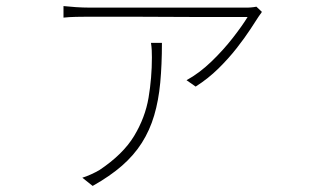

<svg xmlns="http://www.w3.org/2000/svg" viewBox="-20 -551 1040 632"><path d="M842 -512Q840 -508 837 -504.5Q834 -501 831 -496Q822 -482 804 -454.5Q786 -427 759.5 -393Q733 -359 699 -325.5Q665 -292 624 -266L594 -287Q636 -310 675.5 -348Q715 -386 746.5 -426.5Q778 -467 795 -495Q779 -495 737 -495Q695 -495 638 -495Q581 -495 520 -495.5Q459 -496 405 -496Q351 -496 315 -496Q279 -496 272 -496Q253 -496 230 -495.5Q207 -495 189 -493V-531Q207 -529 230 -527.5Q253 -526 272 -526Q279 -526 316 -526Q353 -526 408 -526Q463 -526 524.5 -526Q586 -526 643 -526Q700 -526 742 -526Q784 -526 797 -526Q801 -526 805.5 -526.5Q810 -527 815 -527.5Q820 -528 824 -529ZM513 -410Q513 -338 507.5 -279Q502 -220 487.5 -171Q473 -122 447 -81Q421 -40 381.5 -5.5Q342 29 285 61L251 34Q264 30 279.5 23Q295 16 307 9Q385 -43 421.5 -103.5Q458 -164 469 -229.5Q480 -295 480 -362Q480 -373 479.5 -385Q479 -397 477 -410Z"/></svg>

Font: Shanggu Sans SC VF
Style: Regular
Weight: 250
Designer: GuiWonder
Version: Version 1.021